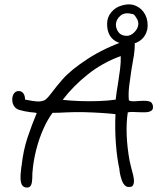

<svg xmlns="http://www.w3.org/2000/svg" viewBox="-20 -828 757 873"><path d="M95 24Q80 20 76 3Q72 -14 73.5 -34.5Q75 -55 77 -68Q78 -72 78 -73Q86 -146 105.5 -203.5Q125 -261 147 -314Q140 -316 133 -316.5Q126 -317 118 -318Q93 -321 68.5 -328Q44 -335 37 -362Q33 -384 41 -399Q49 -414 65 -414Q79 -414 86.5 -403Q94 -392 94 -375Q98 -374 106 -373Q125 -369 145 -367Q165 -365 182 -372Q193 -377 215 -406.5Q237 -436 265 -468Q303 -511 379 -560.5Q455 -610 554 -644Q562 -647 573 -644Q584 -641 593 -629Q593 -604 589 -577.5Q585 -551 580 -525Q579 -521 578.5 -516Q578 -511 577 -507Q572 -475 567.5 -438Q563 -401 566 -372Q571 -368 581.5 -367.5Q592 -367 614 -369Q646 -371 659 -367Q672 -363 675 -348Q678 -331 668 -324.5Q658 -318 641.5 -317.5Q625 -317 609 -318H608H606Q593 -319 581 -319Q569 -319 561 -317Q554 -271 556 -215.5Q558 -160 569 -98Q571 -90 573 -81Q575 -72 577 -64Q588 -27 589 -8.5Q590 10 581 19L580 20Q560 26 549.5 16.5Q539 7 533.5 -9.5Q528 -26 525 -41Q525 -42 525 -43Q524 -47 523.5 -51Q523 -55 523 -59Q512 -108 507 -174Q502 -240 505 -309Q479 -312 441 -314.5Q403 -317 361.5 -318Q320 -319 281 -317Q265 -316 249 -315.5Q233 -315 219 -315Q197 -286 177.5 -242.5Q158 -199 145 -148.5Q132 -98 128 -49Q127 -43 127 -29Q127 -17 125.5 -3Q124 11 117.5 19Q111 27 95 24ZM265 -374Q300 -370 343 -368.5Q386 -367 429 -368.5Q472 -370 506 -375Q508 -392 510.5 -410.5Q513 -429 517 -451Q522 -483 526 -514Q530 -545 529 -573Q446 -543 379 -489.5Q312 -436 265 -374ZM554 -627Q513 -630 490 -653Q467 -676 467 -720Q467 -750 486.5 -773Q506 -796 534 -803Q571 -814 599 -801Q627 -788 641 -760Q655 -732 650 -695Q642 -661 616.5 -643Q591 -625 554 -627ZM554 -665Q574 -664 591.5 -682Q609 -700 609 -720Q609 -731 603 -742Q597 -753 589 -762Q549 -775 528 -757Q507 -739 507 -716Q507 -698 518.5 -682Q530 -666 554 -665Z"/></svg>

Font: Yuji Hentaigana Akari
Style: Regular
Weight: 400
Designer: Kataoka Yuji
Foundry: Kinuta Font Factory
Version: Version 3.002